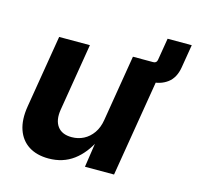

<svg xmlns="http://www.w3.org/2000/svg" viewBox="-100 -772 906 883"><g transform="rotate(15 353.5 -330.0)"><path d="M504 -455.7 519 -545.9H555.6Q571.7 -545.9 574.3 -562L591.7 -667H706.7L688.5 -557.1Q680.1 -505.3 646.7 -480.5Q613.3 -455.7 565.5 -455.7ZM204.4 6.8Q148.2 6.8 109.9 -17.7Q71.7 -42.3 55.8 -88.5Q40 -134.6 50.4 -198.7L107.8 -545.9H254.2L201.2 -224.2Q193 -173.6 214.3 -144.5Q235.5 -115.5 282 -115.5Q312.9 -115.5 339 -128.9Q365 -142.3 383 -167.9Q401 -193.5 406.9 -229.8L459.1 -545.9H605.7L515.4 0H376.9L397.3 -136.3H405.8Q373 -67.5 322.9 -30.3Q272.9 6.8 204.4 6.8Z"/></g></svg>

Font: Inter
Style: Italic
Weight: 400
Italic angle: -9.3988°
Designer: Rasmus Andersson
Foundry: rsms
Version: Version 4.001;git-66647c0bb